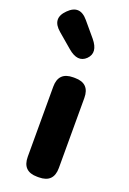

<svg xmlns="http://www.w3.org/2000/svg" viewBox="-201 -975 694 1033"><g transform="rotate(20 146.0 -458.5)"><path d="M156 0Q72 0 72 -84V-485Q72 -569 156 -569H166Q250 -569 250 -485V-84Q250 0 166 0ZM192 -694Q149 -652 87 -705L6 -774Q-60 -830 0 -889Q59 -948 114 -882L183 -800Q235 -737 192 -694Z"/></g></svg>

Font: Resource Han Rounded KR Heavy
Style: Regular
Weight: 900
Designer: Cyano Hao (round all glyphs); Ryoko NISHIZUKA 西塚涼子 (kana, bopomofo & ideographs); Paul D. Hunt (Latin, Greek & Cyrillic)
Foundry: Cyano Hao
Version: 0.990